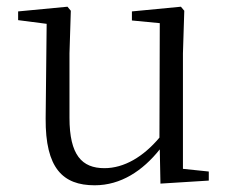

<svg xmlns="http://www.w3.org/2000/svg" viewBox="-20 -538 688 572"><path d="M458 9 602 0V-27L525 -35V-379L529 -506L519 -518L373 -504V-477L456 -469L455 -128C407 -71 350 -37 291 -37C224 -37 187 -76 187 -187V-379L191 -506L181 -518L34 -504V-478L119 -467L116 -185C115 -37 167 14 262 14C340 14 405 -29 456 -93Z"/></svg>

Font: Noto Serif SC Light
Style: Regular
Weight: 300
Designer: Ryoko NISHIZUKA 西塚涼子 (kana & ideographs); Frank Grießhammer (Latin, Greek & Cyrillic); Wenlong ZHANG 张文龙 (bopomofo); San
Foundry: Adobe
Version: Version 2.001;hotconv 1.1.0;makeotfexe 2.6.0